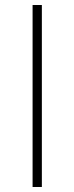

<svg xmlns="http://www.w3.org/2000/svg" viewBox="-20 -746 297 766"><path d="M110 -726H147V0H110Z"/></svg>

Font: Kinto Sans Thin
Style: Regular
Weight: 100
Designer: Authors: Ryoko NISHIZUKA  (kana & ideographs); Paul D. Hunt (Latin, Greek & Cyrillic); Wenlong ZHANG  (bopomofo); Sandol
Foundry: Adobe Systems Incorporated, ookami Inc.
Version: Version 0.001